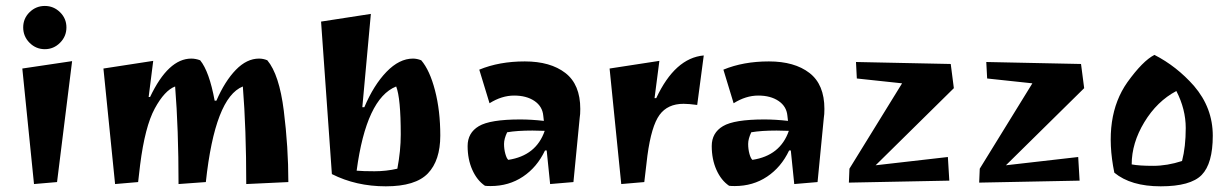

<svg xmlns="http://www.w3.org/2000/svg" viewBox="-20 -620 4222 659"><path d="M96.7 11.7 56.6 -384.8 227.5 -410.2 175.8 4.9ZM81.5 -473.1Q59.6 -495.1 59.6 -525.9Q59.6 -556.6 81.5 -578.1Q103.5 -599.6 133.8 -599.6Q164.1 -599.6 186 -578.1Q208 -556.6 208 -525.9Q208 -495.1 186 -473.1Q164.1 -451.2 133.8 -451.2Q103.5 -451.2 81.5 -473.1Z M636.7 -418.9Q651.4 -418.9 667 -413.1Q698.2 -375 716.8 -274.4H722.7Q752 -341.8 789.6 -380.4Q827.1 -418.9 869.1 -418.9Q883.8 -418.9 897.5 -413.1Q938.5 -364.3 954.1 -239.7Q969.7 -115.2 969.7 4.9L825.2 11.7Q825.2 -177.7 813.5 -323.2Q717.8 -285.2 686.5 4.9L592.8 11.7Q592.8 -177.7 581.1 -323.2Q544.9 -309.6 511.2 -247.6Q477.5 -185.5 460.9 -53.7L454.1 4.9L375 11.7L335 -384.8L505.9 -411.1L490.2 -287.1H495.1Q557.6 -418.9 636.7 -418.9Z M1397.5 -418.9Q1411.1 -418.9 1425.8 -413.1Q1455.1 -378.9 1473.1 -309.6Q1491.2 -240.2 1491.2 -154.8Q1491.2 -69.3 1448.7 -24.9Q1406.2 19.5 1304.2 19.5Q1202.1 19.5 1119.1 -22.5L1082 -545.9L1252.9 -572.3L1223.6 -252H1230.5Q1262.7 -328.1 1306.6 -373.5Q1350.6 -418.9 1397.5 -418.9ZM1204.1 -34.2Q1225.6 -32.2 1265.6 -32.2Q1305.7 -32.2 1343.8 -41Q1355.5 -102.5 1355.5 -158.2Q1355.5 -283.2 1339.8 -323.2Q1237.3 -282.2 1204.1 -34.2Z M1664.1 18.6Q1650.4 18.6 1644.5 17.6Q1617.2 -1 1601.1 -37.1Q1585 -73.2 1585 -118.7Q1585 -164.1 1623.5 -187Q1662.1 -210 1765.6 -210Q1803.7 -210 1846.7 -205.1L1844.7 -222.7Q1841.8 -254.9 1814.5 -273.4Q1787.1 -292 1744.6 -292Q1702.1 -292 1660.2 -265.6L1625 -380.9Q1693.4 -409.2 1781.2 -409.2Q1869.1 -409.2 1920.4 -369.6Q1971.7 -330.1 1971.7 -246.1Q1971.7 -226.6 1969.7 -215.8L1948.2 4.9L1868.2 11.7L1856.4 -103.5H1850.6Q1823.2 -45.9 1774.9 -13.7Q1726.6 18.6 1664.1 18.6ZM1849.6 -170.9 1807.6 -171.9Q1754.9 -171.9 1720.7 -166Q1710 -143.6 1710 -126Q1710 -108.4 1714.4 -92.3Q1718.8 -76.2 1724.6 -71.3Q1820.3 -85.9 1849.6 -170.9Z M2326.2 -263.7Q2271.5 -263.7 2243.7 -225.6Q2215.8 -187.5 2202.1 -85.9L2191.4 4.9L2112.3 11.7L2072.3 -384.8L2243.2 -411.1L2226.6 -283.2H2232.4Q2296.9 -420.9 2395.5 -429.7L2373 -259.8Q2343.8 -263.7 2326.2 -263.7Z M2502 18.6Q2488.3 18.6 2482.4 17.6Q2455.1 -1 2439 -37.1Q2422.9 -73.2 2422.9 -118.7Q2422.9 -164.1 2461.4 -187Q2500 -210 2603.5 -210Q2641.6 -210 2684.6 -205.1L2682.6 -222.7Q2679.7 -254.9 2652.3 -273.4Q2625 -292 2582.5 -292Q2540 -292 2498 -265.6L2462.9 -380.9Q2531.2 -409.2 2619.1 -409.2Q2707 -409.2 2758.3 -369.6Q2809.6 -330.1 2809.6 -246.1Q2809.6 -226.6 2807.6 -215.8L2786.1 4.9L2706.1 11.7L2694.3 -103.5H2688.5Q2661.1 -45.9 2612.8 -13.7Q2564.5 18.6 2502 18.6ZM2687.5 -170.9 2645.5 -171.9Q2592.8 -171.9 2558.6 -166Q2547.9 -143.6 2547.9 -126Q2547.9 -108.4 2552.2 -92.3Q2556.6 -76.2 2562.5 -71.3Q2658.2 -85.9 2687.5 -170.9Z M2918 -407.2 3243.2 -400.4 3253.9 -317.4 2985.4 -52.7 3233.4 -81.1 3238.3 0 2893.6 6.8 2895.5 -41 3076.2 -334 2920.9 -350.6Z M3365.2 -407.2 3690.4 -400.4 3701.2 -317.4 3432.6 -52.7 3680.7 -81.1 3685.5 0 3340.8 6.8 3342.8 -41 3523.4 -334 3368.2 -350.6Z M4078.1 -325.2Q4142.6 -250 4142.6 -154.3Q4142.6 -58.6 4104.5 -19.5Q4066.4 19.5 3963.9 19.5Q3861.3 19.5 3804.7 -27.3Q3765.6 -218.8 3849.6 -337.9Q3902.3 -411.1 3942.4 -431.6Q4018.6 -392.6 4078.1 -325.2ZM4037.1 -67.4Q4049.8 -116.2 4049.8 -180.7Q4049.8 -245.1 4017.6 -307.6Q3951.2 -272.5 3907.7 -200.7Q3864.3 -128.9 3864.3 -55.7Q3889.6 -50.8 3938 -50.8Q3986.3 -50.8 4037.1 -67.4Z"/></svg>

Font: Ravi Prakash
Style: Regular
Weight: 400
Designer: Appaji Ambarisha Darbha
Version: Version 1.0.4; ttfautohint (v1.2.42-39fb)